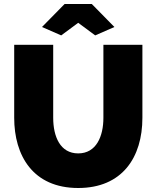

<svg xmlns="http://www.w3.org/2000/svg" viewBox="-20 -934 783 960"><path d="M286 -757 371 -820 456 -757 552 -799 439 -914H303L190 -799ZM371 -167C281 -167 246 -251 246 -345V-710H51V-345C51 -157 144 6 371 6C591 6 692 -147 692 -345V-710H497V-345C497 -253 462 -167 371 -167Z"/></svg>

Font: Raleway Black
Style: Regular
Weight: 900
Designer: Matt McInerney, Pablo Impallari, Rodrigo Fuenzalida
Foundry: Matt McInerney, Pablo Impallari, Rodrigo Fuenzalida
Version: Version 3.000g; ttfautohint (v1.5) -l 8 -r 28 -G 28 -x 14 -D